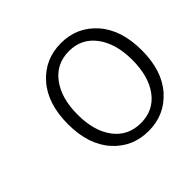

<svg xmlns="http://www.w3.org/2000/svg" viewBox="-141 -699 865 865"><g transform="rotate(-45 291.5 -267.0)"><path d="M348 13Q245 13 178.5 -61.5Q112 -136 112 -266Q112 -397 178.5 -472Q245 -547 348 -547Q450 -547 516.5 -472Q583 -397 583 -266Q583 -136 516.5 -61.5Q450 13 348 13ZM522 -266Q522 -370 475 -433Q428 -496 348 -496Q267 -496 220 -433Q173 -370 173 -266Q173 -161 220 -99Q267 -37 348 -37Q429 -37 475.5 -99Q522 -161 522 -266Z"/></g></svg>

Font: NotoSansHansLight
Style: Regular
Weight: 300
Designer: Ryoko NISHIZUKA  (kana & ideographs); Paul D. Hunt (Latin, Greek & Cyrillic); Wenlong ZHANG  (bopomofo); Sandoll Communi
Foundry: Adobe Systems Incorporated
Version: Version 1.00;December 8, 2021;FontCreator 13.0.0.2675 64-bit